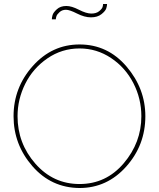

<svg xmlns="http://www.w3.org/2000/svg" viewBox="-20 -938 797 963"><path d="M311 -889Q292 -889 279 -877.5Q266 -866 263 -856.5Q260 -847 260 -841H240Q240 -849 243.5 -862Q247 -875 265 -891.5Q283 -908 313 -908Q339 -908 376 -889Q413 -870 438 -870Q463 -870 477.5 -882Q492 -894 494.5 -903Q497 -912 497 -918H517Q517 -909 513 -896Q509 -883 489 -867Q469 -851 436 -851Q404 -851 366.5 -870Q329 -889 311 -889ZM48 -355Q48 -499 144.5 -607Q241 -715 379 -715Q520 -715 614.5 -604.5Q709 -494 709 -355Q709 -210 613 -102.5Q517 5 379 5Q237 4 142.5 -104.5Q48 -213 48 -355ZM379 -15Q512 -15 600.5 -119Q689 -223 689 -355Q689 -443 649 -521Q609 -599 537 -647Q465 -695 379 -695Q290 -695 217.5 -645Q145 -595 106.5 -517.5Q68 -440 68 -355Q68 -219 157.5 -117Q247 -15 379 -15Z"/></svg>

Font: Raleway-v4020 Thin
Style: Regular
Weight: 250
Designer: Matt McInerney, Pablo Impallari, Rodrigo Fuenzalida
Foundry: Matt McInerney, Pablo Impallari, Rodrigo Fuenzalida
Version: Version 4.020;PS 004.020;hotconv 1.0.88;makeotf.lib2.5.64775